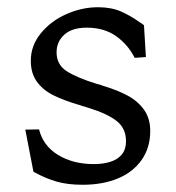

<svg xmlns="http://www.w3.org/2000/svg" viewBox="-20 -501 486 531"><path d="M80.2 -22Q78 -23.2 76.2 -24Q74.5 -24.8 72.5 -26L50 -142.5L88 -143.2Q99.2 -97.8 140.6 -72.5Q182 -47.2 239.2 -47.2Q266 -47.2 286 -53.8Q306 -60.2 317.2 -74.2Q328.5 -88.2 328.5 -110.2Q328.5 -146.2 302.5 -166.5Q276.5 -186.8 224.5 -202.8Q216.2 -205.5 205.8 -208.5Q201.5 -210.5 196.5 -211.5Q154.2 -224.2 126.9 -237.9Q99.5 -251.5 82.4 -274.6Q65.2 -297.8 65.2 -333Q65.2 -375 92.9 -408.9Q120.5 -442.8 163.5 -461.9Q206.5 -481 251.2 -481Q287.5 -481 314.2 -469.4Q341 -457.8 366.2 -439.5Q372.8 -435.8 378.2 -431.2L383.5 -343.2L352.5 -341Q334.2 -377.5 301.1 -401Q268 -424.5 220 -424.5Q179.2 -424.5 157.9 -405.1Q136.5 -385.8 136.5 -356.2Q136.5 -322.2 164.4 -304.2Q192.2 -286.2 248.2 -268.8Q249.2 -268.8 249.2 -268.6Q249.2 -268.5 250.2 -268.5Q258.5 -266.5 263.5 -264.2Q304.8 -251.8 333 -236.6Q361.2 -221.5 378.4 -197.4Q395.5 -173.2 395.5 -139Q395.5 -92.2 371.5 -58.4Q347.5 -24.5 305.4 -7.2Q263.2 10 208.8 10Q166.2 10 136.2 1.1Q106.2 -7.8 80.2 -22Z"/></svg>

Font: TMT Limkin
Style: Regular
Weight: 400
Designer: Gabriel Drozdov
Version: Version 1.000;Glyphs 3.1.2 (3151)